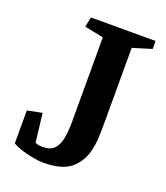

<svg xmlns="http://www.w3.org/2000/svg" viewBox="-133 -800 785 906"><g transform="rotate(20 259.0 -347.5)"><path d="M397 -269Q397 -231 395.5 -190.5Q394 -150 383.5 -112Q373 -74 346 -42Q320 -12 281.5 0.5Q243 13 191 13Q170 13 140.5 8Q111 3 82 -6Q53 -15 33 -27V-192L107 -207L124 -63Q139 -57 145.5 -56.5Q152 -56 162 -56Q202 -56 221 -77.5Q240 -99 246 -135.5Q252 -172 252 -218V-639L157 -658L167 -708H492V-668L397 -639Z"/></g></svg>

Font: Brawler
Style: Bold
Weight: 700
Designer: Oleg Frolov, Haley Fiege
Foundry: Oleg Frolov, Haley Fiege
Version: Version 1.101; ttfautohint (v1.8.3)